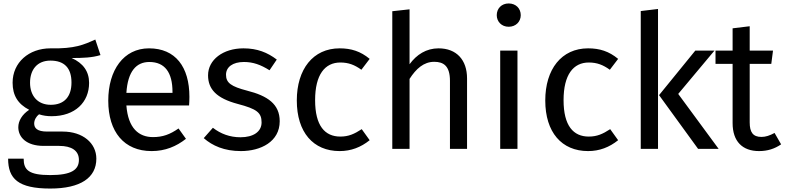

<svg xmlns="http://www.w3.org/2000/svg" viewBox="-20 -862 4544 1112"><path d="M532 -633C465 -603 414 -579 272 -582C147 -582 53 -500 53 -383C53 -310 83 -260 149 -226C108 -199 86 -162 86 -125C86 -68 132 -17 233 -17H323C394 -17 437 10 437 64C437 121 394 152 271 152C146 152 117 122 117 57H27C27 173 85 230 271 230C447 230 538 167 538 57C538 -33 460 -100 343 -100H253C194 -100 178 -121 178 -147C178 -167 190 -188 206 -200C230 -192 253 -189 279 -189C415 -189 496 -270 496 -382C496 -448 462 -496 395 -526C460 -526 514 -528 562 -543ZM272 -511C353 -511 394 -468 394 -384C394 -302 352 -255 274 -255C197 -255 154 -308 154 -383C154 -458 195 -511 272 -511Z M1077 -301C1077 -475 996 -582 843 -582C696 -582 607 -456 607 -279C607 -98 699 13 858 13C937 13 1001 -14 1057 -58L1014 -118C964 -83 922 -68 866 -68C784 -68 722 -119 712 -251H1075C1076 -264 1077 -282 1077 -301ZM979 -324H712C720 -450 770 -503 845 -503C935 -503 979 -442 979 -330Z M1390 -582C1272 -582 1185 -516 1185 -426C1185 -346 1233 -293 1357 -260C1467 -231 1495 -210 1495 -153C1495 -99 1447 -67 1373 -67C1311 -67 1258 -87 1213 -122L1160 -62C1210 -18 1279 13 1375 13C1490 13 1600 -41 1600 -160C1600 -259 1530 -307 1411 -337C1319 -361 1289 -382 1289 -429C1289 -474 1328 -503 1393 -503C1446 -503 1490 -487 1541 -455L1583 -517C1529 -558 1470 -582 1390 -582Z M1947 -582C1793 -582 1699 -461 1699 -280C1699 -96 1794 13 1947 13C2013 13 2070 -9 2121 -50L2075 -114C2032 -86 1999 -71 1951 -71C1862 -71 1805 -133 1805 -282C1805 -430 1862 -500 1951 -500C1999 -500 2034 -486 2073 -458L2121 -521C2068 -565 2014 -582 1947 -582Z M2520 -582C2449 -582 2393 -546 2352 -490V-808L2252 -797V0H2352V-405C2390 -464 2434 -504 2495 -504C2549 -504 2586 -480 2586 -394V0H2685V-408C2685 -515 2624 -582 2520 -582Z M2926 -842C2885 -842 2857 -813 2857 -774C2857 -737 2885 -707 2926 -707C2968 -707 2996 -737 2996 -774C2996 -813 2968 -842 2926 -842ZM2977 -569H2877V0H2977Z M3386 -582C3232 -582 3138 -461 3138 -280C3138 -96 3233 13 3386 13C3452 13 3509 -9 3560 -50L3514 -114C3471 -86 3438 -71 3390 -71C3301 -71 3244 -133 3244 -282C3244 -430 3301 -500 3390 -500C3438 -500 3473 -486 3512 -458L3560 -521C3507 -565 3453 -582 3386 -582Z M3791 -810 3691 -798V0H3791ZM4118 -569H4007L3797 -311L4023 0H4142L3908 -318Z M4466 -92C4438 -77 4415 -69 4390 -69C4341 -69 4322 -96 4322 -153V-492H4447L4457 -569H4322V-710L4223 -698V-569H4124V-492H4223V-149C4223 -43 4280 13 4376 13C4425 13 4466 0 4504 -26Z"/></svg>

Font: Glow Sans SC Normal Medium
Style: Regular
Weight: 600
Designer: Ryoko NISHIZUKA (kana, bopomofo & ideographs); Paul D. Hunt (Latin, Greek & Cyrillic); Sandoll Communications, Soo-young
Version: Version 0.93